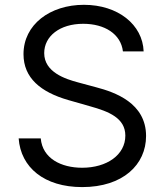

<svg xmlns="http://www.w3.org/2000/svg" viewBox="-20 -757 678 790"><path d="M485.8 -545.5H571C567.1 -655.2 465.9 -737.2 325.3 -737.2C186.1 -737.2 76.7 -656.2 76.7 -534.1C76.7 -436.1 147.7 -377.8 261.4 -345.2L350.9 -319.6C427.6 -298.3 495.7 -271.3 495.7 -198.9C495.7 -119.3 419 -66.8 318.2 -66.8C231.5 -66.8 154.8 -105.1 147.7 -187.5H56.8C65.3 -68.2 161.9 12.8 318.2 12.8C485.8 12.8 581 -79.5 581 -197.4C581 -333.8 451.7 -377.8 376.4 -397.7L302.6 -417.6C248.6 -431.8 161.9 -460.2 161.9 -538.4C161.9 -608 225.9 -659.1 322.4 -659.1C410.5 -659.1 477.3 -617.2 485.8 -545.5Z"/></svg>

Font: Karasuma Gothic
Style: Regular
Weight: 400
Designer: Rasmus Andersson, Ryoko Nishizuka
Foundry: Genbu
Version: Version 1.00